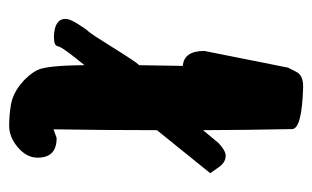

<svg xmlns="http://www.w3.org/2000/svg" viewBox="-154 -546 694 427"><g transform="rotate(90 193.5 -332.0)"><path d="M326.2 -486.3Q339.8 -486.3 350.1 -472.7L364.7 -452.1L269 -333.5Q269 -218.3 267.1 -103.5L286.1 -110.4H287.1Q330.1 -110.4 330.1 -68.4Q330.1 -67.9 330.1 -67.4Q330.1 -43.9 307.4 -24.4Q284.7 -4.9 259.5 -4.9Q234.4 -4.9 211.4 -9Q188.5 -13.2 167.5 -29.8Q146.5 -46.4 135.7 -66.9Q125 -87.4 124.5 -172.4Q83.5 -122.6 82.5 -113.5Q81.5 -104.5 63 -104.5H59.6Q21.5 -106 21.5 -130.4Q21.5 -130.4 21.5 -130.9Q21.5 -139.6 33 -158Q44.4 -176.3 49.6 -181.4Q54.7 -186.5 85.2 -235.6Q115.7 -284.7 124.5 -294.4L126 -389.2V-391.1Q92.8 -393.6 92.8 -439L129.9 -625Q131.8 -628.4 139.4 -643.6Q147 -658.7 171.9 -658.7Q265.6 -656.2 266.6 -634.3Q268.6 -534.7 269 -436L296.9 -469.7Q311.5 -483.9 322.8 -486.3Z"/></g></svg>

Font: Drukaatie burti
Style: Bold
Weight: 700
Version: Version 0.14